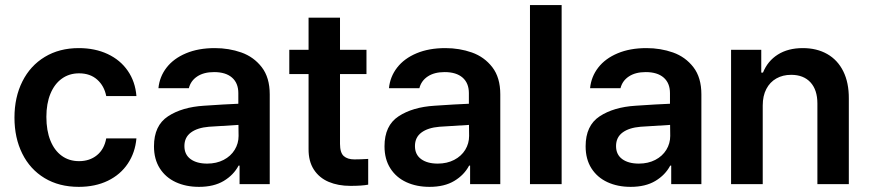

<svg xmlns="http://www.w3.org/2000/svg" viewBox="-20 -727 3431 758"><path d="M37.1 -262.7Q37.1 -343.3 68.4 -405.5Q99.6 -467.8 157 -502.4Q214.4 -537.1 291 -537.1Q355 -537.1 405 -513.7Q455.1 -490.2 484.6 -447.3Q514.2 -404.3 518.6 -347.7H399.4Q391.6 -387.7 363.8 -412.6Q335.9 -437.5 292 -437.5Q253.4 -437.5 224.4 -416.7Q195.3 -396 179.2 -357.2Q163.1 -318.4 163.1 -265.6Q163.1 -211.4 179 -172.1Q194.8 -132.8 223.9 -111.8Q252.9 -90.8 292 -90.8Q334 -90.8 362.8 -114.3Q391.6 -137.7 399.4 -180.7H518.6Q513.7 -124.5 484.6 -81.1Q455.6 -37.6 405.8 -13.4Q356 10.7 291 10.7Q213.4 10.7 156 -23.9Q98.6 -58.6 67.9 -120.6Q37.1 -182.6 37.1 -262.7Z M785.2 -309.6Q869.6 -315.4 920.9 -317.4V-359.4Q920.9 -398.9 896 -420.7Q871.1 -442.4 825.2 -442.4Q784.7 -442.4 758.8 -425.3Q732.9 -408.2 725.6 -378.9H605.5Q609.9 -424.3 637.7 -460.2Q665.5 -496.1 714.4 -516.6Q763.2 -537.1 828.1 -537.1Q883.8 -537.1 932.9 -519.8Q981.9 -502.4 1013.4 -461.7Q1044.9 -420.9 1044.9 -354.5V0H925.8V-73.2H921.9Q902.3 -36.1 863.3 -12.7Q824.2 10.7 765.6 10.7Q714.4 10.7 674.1 -7.8Q633.8 -26.4 610.8 -62.5Q587.9 -98.6 587.9 -149.4Q587.9 -231.4 643.3 -267.8Q698.7 -304.2 785.2 -309.6ZM797.9 -81.1Q834.5 -81.1 862.8 -95.7Q891.1 -110.4 906.5 -135.5Q921.9 -160.6 921.9 -190.4L921.4 -233.9L804.7 -226.6Q758.8 -222.7 733.4 -203.6Q708 -184.6 708 -150.4Q708 -116.7 732.4 -98.9Q756.8 -81.1 797.9 -81.1Z M1426.8 -434.6H1322.3V-159.2Q1322.3 -124 1337.2 -110.8Q1352.1 -97.7 1378.9 -97.7Q1402.3 -97.7 1433.6 -99.6V2Q1409.2 6.8 1363.3 6.8Q1314.9 6.8 1277.6 -9Q1240.2 -24.9 1219 -57.6Q1197.8 -90.3 1198.2 -138.7V-434.6H1122.1V-530.3H1198.2V-657.2H1322.3V-530.3H1426.8Z M1695.3 -309.6Q1779.8 -315.4 1831.1 -317.4V-359.4Q1831.1 -398.9 1806.2 -420.7Q1781.2 -442.4 1735.4 -442.4Q1694.8 -442.4 1668.9 -425.3Q1643.1 -408.2 1635.7 -378.9H1515.6Q1520 -424.3 1547.9 -460.2Q1575.7 -496.1 1624.5 -516.6Q1673.3 -537.1 1738.3 -537.1Q1793.9 -537.1 1843 -519.8Q1892.1 -502.4 1923.6 -461.7Q1955.1 -420.9 1955.1 -354.5V0H1835.9V-73.2H1832Q1812.5 -36.1 1773.4 -12.7Q1734.4 10.7 1675.8 10.7Q1624.5 10.7 1584.2 -7.8Q1543.9 -26.4 1521 -62.5Q1498 -98.6 1498 -149.4Q1498 -231.4 1553.5 -267.8Q1608.9 -304.2 1695.3 -309.6ZM1708 -81.1Q1744.6 -81.1 1772.9 -95.7Q1801.3 -110.4 1816.7 -135.5Q1832 -160.6 1832 -190.4L1831.5 -233.9L1714.8 -226.6Q1668.9 -222.7 1643.6 -203.6Q1618.2 -184.6 1618.2 -150.4Q1618.2 -116.7 1642.6 -98.9Q1667 -81.1 1708 -81.1Z M2197.3 0H2072.3V-707H2197.3Z M2489.3 -309.6Q2573.7 -315.4 2625 -317.4V-359.4Q2625 -398.9 2600.1 -420.7Q2575.2 -442.4 2529.3 -442.4Q2488.8 -442.4 2462.9 -425.3Q2437 -408.2 2429.7 -378.9H2309.6Q2314 -424.3 2341.8 -460.2Q2369.6 -496.1 2418.5 -516.6Q2467.3 -537.1 2532.2 -537.1Q2587.9 -537.1 2637 -519.8Q2686 -502.4 2717.5 -461.7Q2749 -420.9 2749 -354.5V0H2629.9V-73.2H2626Q2606.4 -36.1 2567.4 -12.7Q2528.3 10.7 2469.7 10.7Q2418.5 10.7 2378.2 -7.8Q2337.9 -26.4 2314.9 -62.5Q2292 -98.6 2292 -149.4Q2292 -231.4 2347.4 -267.8Q2402.8 -304.2 2489.3 -309.6ZM2502 -81.1Q2538.6 -81.1 2566.9 -95.7Q2595.2 -110.4 2610.6 -135.5Q2626 -160.6 2626 -190.4L2625.5 -233.9L2508.8 -226.6Q2462.9 -222.7 2437.5 -203.6Q2412.1 -184.6 2412.1 -150.4Q2412.1 -116.7 2436.5 -98.9Q2460.9 -81.1 2502 -81.1Z M2991.2 0H2866.2V-530.3H2985.4V-440.4H2992.2Q3010.7 -486.3 3051 -511.7Q3091.3 -537.1 3149.4 -537.1Q3204.6 -537.1 3245.8 -513.7Q3287.1 -490.2 3309.3 -445.3Q3331.5 -400.4 3331.1 -337.9V0H3207V-318.4Q3207 -372.1 3179.7 -401.9Q3152.3 -431.6 3103.5 -431.6Q3070.3 -431.6 3044.9 -417.2Q3019.5 -402.8 3005.4 -375.7Q2991.2 -348.6 2991.2 -310.5Z"/></svg>

Font: Pretendard Std SemiBold
Style: Regular
Weight: 600
Designer: Base glyphs from Inter by Rasmus Andersson; Hangeul glyphs from Noto Sans CJK(Source Han Sans) by Jang Soo-young and Kan
Foundry: Kil Hyung-jin
Version: Version 1.309